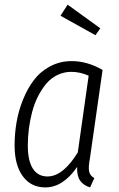

<svg xmlns="http://www.w3.org/2000/svg" viewBox="-20 -798 512 829"><path d="M272 -777.8 413.1 -675.8 392.1 -646 241.2 -730ZM290 -534.2Q356.4 -534.2 422.9 -496.1L368.2 -113.8Q361.3 -78.6 364.5 -59.3Q367.7 -40 387.2 -28.8L369.1 11.2Q340.3 2.4 325.9 -18.1Q311.5 -38.6 313 -77.1Q252 11.2 175.8 11.2Q113.8 11.2 78.4 -37.1Q43 -85.4 43 -169.9Q43 -219.7 51.3 -269Q59.6 -318.4 78.9 -366.7Q98.1 -415 126 -451.9Q153.8 -488.8 196.3 -511.5Q238.8 -534.2 290 -534.2ZM288.1 -487.8Q255.9 -487.8 227.8 -474.1Q199.7 -460.4 179.7 -436.5Q159.7 -412.6 144 -381.8Q128.4 -351.1 118.9 -314.9Q109.4 -278.8 104.7 -242.4Q100.1 -206.1 100.1 -169.9Q100.1 -104 121.8 -70.1Q143.6 -36.1 185.1 -36.1Q252.4 -36.1 315.9 -140.1L362.8 -471.2Q325.2 -487.8 288.1 -487.8Z"/></svg>

Font: Fira Sans Compressed Light
Style: Italic
Weight: 300
Width: 3
Italic angle: -8°
Designer: Carrois Corporate & Edenspiekermann AG
Foundry: Carrois Corporate GbR & Edenspiekermann AG
Version: Version 4.203;PS 004.203;hotconv 1.0.88;makeotf.lib2.5.64775